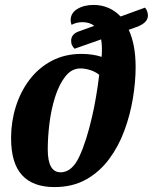

<svg xmlns="http://www.w3.org/2000/svg" viewBox="-20 -740 621 780"><path d="M201 20Q114 20 69.5 -28.5Q25 -77 25 -179Q25 -245 44 -306Q63 -367 99.5 -415.5Q136 -464 189.5 -492.5Q243 -521 311 -521Q333 -521 354 -518Q375 -515 393 -509Q396 -549 391 -580L283 -542Q277 -548 273 -555.5Q269 -563 269 -574Q269 -601 299 -612L363 -635Q344 -650 314 -650Q301 -650 289 -646.5Q277 -643 271 -639Q267 -648 267 -658Q267 -687 294 -703.5Q321 -720 361 -720Q391 -720 419 -708.5Q447 -697 470 -673L569 -709Q575 -703 578 -693.5Q581 -684 581 -677Q581 -647 534 -630L503 -619Q531 -558 531 -468Q531 -408 520 -341Q509 -274 485.5 -210Q462 -146 423.5 -94Q385 -42 330 -11Q275 20 201 20ZM226 -40Q272 -40 301.5 -102.5Q331 -165 354 -266Q362 -299 370 -346Q378 -393 383 -436Q369 -448 347.5 -455Q326 -462 307 -462Q271 -462 245.5 -429.5Q220 -397 204 -346.5Q188 -296 181 -239.5Q174 -183 174 -133Q174 -40 226 -40Z"/></svg>

Font: Sansita Swashed SemiBold
Style: Regular
Weight: 600
Designer: Pablo Cosgaya
Foundry: Omnibus-Type
Version: Version 1.003; ttfautohint (v1.8.3)